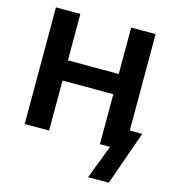

<svg xmlns="http://www.w3.org/2000/svg" viewBox="-127 -792 983 1094"><g transform="rotate(15 364.5 -244.5)"><path d="M494.1 199.2 570.3 0H510.7V-294.9H210.9V0H66.9V-688H210.9V-414.1H510.7V-688H654.8V-119.1H728.5L616.2 199.2Z"/></g></svg>

Font: Arimo
Style: Bold
Weight: 700
Designer: Steve Matteson
Foundry: Monotype Imaging Inc.
Version: Version 1.33